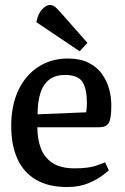

<svg xmlns="http://www.w3.org/2000/svg" viewBox="-20 -741 503 771"><path d="M249 10Q175 10 125 -19Q75 -48 50 -103Q25 -158 25 -235Q25 -318 54 -379Q83 -440 134.5 -473Q186 -506 253 -506Q301 -506 334.5 -489.5Q368 -473 388 -446Q408 -419 417.5 -386Q427 -353 427 -318Q427 -264 416.5 -247Q406 -230 379 -230H130Q130 -183 144 -145.5Q158 -108 191 -86.5Q224 -65 279 -65Q336 -65 367 -76Q398 -87 402 -89L417 -57Q414 -54 393 -37.5Q372 -21 335.5 -5.5Q299 10 249 10ZM131 -282 326 -290Q329 -308 329 -328Q329 -383 311.5 -411.5Q294 -440 241 -440Q202 -440 177.5 -421Q153 -402 142 -366.5Q131 -331 131 -282ZM300 -535 126 -652Q133 -687 149.5 -704Q166 -721 180 -721Q193 -721 203.5 -711.5Q214 -702 226 -688L331 -569Z"/></svg>

Font: Faustina Light Medium
Style: Regular
Weight: 500
Version: Version 1.200